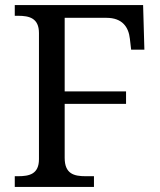

<svg xmlns="http://www.w3.org/2000/svg" viewBox="-20 -734 630 754"><path d="M38 0H349V-42H316C271 -42 234 -51 234 -114V-326H475V-375H234V-664H398C461 -664 485 -627 490 -582L495 -539H547L542 -714H38V-672H51C95 -672 133 -663 133 -604V-109C133 -50 95 -42 51 -42H38Z"/></svg>

Font: Noto Fangsong KSS Rotated
Style: Regular
Weight: 400
Designer: LIU Zhao, ZHANG Congyu, Kushim JIANG
Foundry: Guyu Beijing Co. Ltd.
Version: Version 1.000;November 16, 2022;FontCreator 11.5.0.2427 64-b